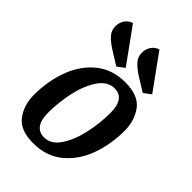

<svg xmlns="http://www.w3.org/2000/svg" viewBox="-233 -863 975 975"><g transform="rotate(45 254.5 -375.0)"><path d="M482 -353Q482 -257 451.5 -172Q421 -87 357 -33.5Q293 20 198 20Q104 20 65.5 -32Q27 -84 27 -157Q27 -253 57.5 -338Q88 -423 152 -476.5Q216 -530 311 -530Q405 -530 443.5 -478Q482 -426 482 -353ZM142 -144Q142 -40 217 -40Q265 -40 299 -90Q333 -140 350 -215.5Q367 -291 367 -366Q367 -470 293 -470Q245 -470 210.5 -420.5Q176 -371 159 -295.5Q142 -220 142 -144ZM221 -554 141 -604Q109 -625 91 -646Q73 -667 73 -696Q73 -722 87.5 -743Q102 -764 125 -770L260 -583ZM411 -554 331 -604Q299 -625 281 -646Q263 -667 263 -696Q263 -722 277.5 -743Q292 -764 315 -770L450 -583Z"/></g></svg>

Font: Sansita
Style: Italic
Weight: 400
Italic angle: -11°
Designer: Pablo Cosgaya
Foundry: Omnibus-Type
Version: Version 1.006